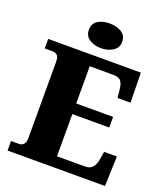

<svg xmlns="http://www.w3.org/2000/svg" viewBox="-164 -1041 1003 1154"><g transform="rotate(20 337.5 -464.0)"><path d="M21 0V-61H72Q92 -61 102.5 -75Q113 -89 113 -110V-599Q113 -634 100 -643.5Q87 -653 70 -653H21V-714H614L617 -523H534L529 -573Q525 -613 511 -629Q497 -645 462 -645H312V-407H548V-339H312V-69H491Q523 -69 539.5 -88.5Q556 -108 561 -141L569 -191H651L644 0ZM338 -770Q293 -770 262.5 -790.5Q232 -811 232 -849Q232 -890 262.5 -909Q293 -928 338 -928Q381 -928 413 -909Q445 -890 445 -849Q445 -811 413 -790.5Q381 -770 338 -770Z"/></g></svg>

Font: Noto Serif Telugu Black
Style: Regular
Weight: 900
Designer: Jelle Bosma - Monotype Design Team
Foundry: Monotype Imaging Inc.
Version: Version 2.005; ttfautohint (v1.8.4.7-5d5b)